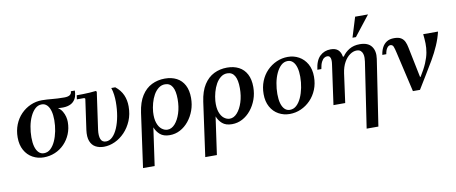

<svg xmlns="http://www.w3.org/2000/svg" viewBox="-79 -1065 3943 1659"><g transform="rotate(-10 1893.0 -235.0)"><path d="M596 -512Q596 -485 588.5 -460.5Q581 -436 562 -417Q543 -398 509.5 -390Q476 -382 426 -388Q450 -372 463.5 -349Q477 -326 483 -302Q489 -278 489 -256Q489 -199 469 -150.5Q449 -102 413.5 -65.5Q378 -29 331.5 -9.5Q285 10 232 10Q180 10 135.5 -14.5Q91 -39 65 -86Q39 -133 39 -198Q39 -259 59.5 -310.5Q80 -362 116.5 -399.5Q153 -437 200.5 -458Q248 -479 300 -479Q324 -479 346 -477.5Q368 -476 390 -474Q412 -472 438 -470.5Q464 -469 497 -469Q561 -469 561 -512ZM240 -25Q273 -25 298 -48Q323 -71 340.5 -109.5Q358 -148 367.5 -195.5Q377 -243 377 -292Q377 -338 367.5 -372Q358 -406 339 -425Q320 -444 293 -444Q260 -444 235 -421Q210 -398 192 -359.5Q174 -321 165 -273.5Q156 -226 156 -178Q156 -131 165.5 -97Q175 -63 194 -44Q213 -25 240 -25Z M910 -479H945Q990 -443 1010 -397.5Q1030 -352 1030 -297Q1030 -228 1006.5 -172Q983 -116 944 -75Q905 -34 857 -12Q809 10 760 10Q719 10 687.5 -7Q656 -24 641.5 -61.5Q627 -99 635 -159L673 -427L665 -434H600L605 -469Q631 -469 660.5 -469.5Q690 -470 719.5 -472Q749 -474 774 -477L781 -469L735 -144Q728 -91 740 -61.5Q752 -32 786 -32Q817 -32 843 -57.5Q869 -83 888 -127.5Q907 -172 917.5 -230Q928 -288 928 -355Q928 -385 924 -417Q920 -449 910 -479Z M1379 -479Q1438 -479 1482 -456Q1526 -433 1550 -387.5Q1574 -342 1574 -275Q1574 -217 1555.5 -166Q1537 -115 1504.5 -75Q1472 -35 1429.5 -12.5Q1387 10 1338 10Q1284 10 1253.5 -16.5Q1223 -43 1209 -81L1162 250H1060L1126 -224Q1139 -315 1175 -371Q1211 -427 1263.5 -453Q1316 -479 1379 -479ZM1327 -40Q1363 -40 1392.5 -73Q1422 -106 1440 -161.5Q1458 -217 1458 -285Q1458 -357 1436.5 -393.5Q1415 -430 1372 -430Q1340 -430 1314.5 -410Q1289 -390 1271.5 -358.5Q1254 -327 1243.5 -288.5Q1233 -250 1230 -213Q1226 -154 1239.5 -115.5Q1253 -77 1277 -58.5Q1301 -40 1327 -40Z M1925 -479Q1984 -479 2028 -456Q2072 -433 2096 -387.5Q2120 -342 2120 -275Q2120 -217 2101.5 -166Q2083 -115 2050.5 -75Q2018 -35 1975.5 -12.5Q1933 10 1884 10Q1830 10 1799.5 -16.5Q1769 -43 1755 -81L1708 250H1606L1672 -224Q1685 -315 1721 -371Q1757 -427 1809.5 -453Q1862 -479 1925 -479ZM1873 -40Q1909 -40 1938.5 -73Q1968 -106 1986 -161.5Q2004 -217 2004 -285Q2004 -357 1982.5 -393.5Q1961 -430 1918 -430Q1886 -430 1860.5 -410Q1835 -390 1817.5 -358.5Q1800 -327 1789.5 -288.5Q1779 -250 1776 -213Q1772 -154 1785.5 -115.5Q1799 -77 1823 -58.5Q1847 -40 1873 -40Z M2458 -479Q2511 -479 2555 -454.5Q2599 -430 2625.5 -383.5Q2652 -337 2652 -271Q2652 -210 2631 -158.5Q2610 -107 2573.5 -69.5Q2537 -32 2490 -11Q2443 10 2390 10Q2338 10 2293.5 -14.5Q2249 -39 2223 -86Q2197 -133 2197 -198Q2197 -259 2217.5 -310.5Q2238 -362 2274.5 -399.5Q2311 -437 2358.5 -458Q2406 -479 2458 -479ZM2398 -25Q2431 -25 2456 -48Q2481 -71 2498.5 -109.5Q2516 -148 2525.5 -195.5Q2535 -243 2535 -292Q2535 -338 2525.5 -372Q2516 -406 2497 -425Q2478 -444 2451 -444Q2418 -444 2393 -421Q2368 -398 2350 -359.5Q2332 -321 2323 -273.5Q2314 -226 2314 -178Q2314 -131 2323.5 -97Q2333 -63 2352 -44Q2371 -25 2398 -25Z M3089 -479Q3161 -479 3192 -438Q3223 -397 3213 -329L3125 250H3022L3108 -324Q3110 -338 3110.5 -356Q3111 -374 3106 -391Q3101 -408 3088.5 -419Q3076 -430 3053 -430Q3024 -430 2994.5 -409.5Q2965 -389 2943 -350Q2921 -311 2913 -255L2878 0H2775L2824 -351Q2827 -370 2826 -387Q2825 -404 2817.5 -414.5Q2810 -425 2793 -425Q2782 -425 2768.5 -417Q2755 -409 2743.5 -387Q2732 -365 2726 -325H2691Q2701 -406 2739.5 -442.5Q2778 -479 2834 -479Q2877 -479 2899.5 -458Q2922 -437 2928 -398H2936Q2959 -433 2997.5 -456Q3036 -479 3089 -479ZM3205 -720 3068 -545H3038L3092 -720Z M3775 -469Q3761 -410 3735.5 -351.5Q3710 -293 3676 -234.5Q3642 -176 3605.5 -117Q3569 -58 3534 0H3472L3554 -110H3559Q3597 -171 3617 -218.5Q3637 -266 3644.5 -307Q3652 -348 3651 -387Q3650 -426 3645 -469ZM3391 -479Q3430 -479 3451.5 -465.5Q3473 -452 3483.5 -429Q3494 -406 3499 -379L3554 -110L3472 0L3391 -351Q3383 -387 3375.5 -406Q3368 -425 3348 -425Q3332 -425 3319 -406.5Q3306 -388 3301 -354H3266Q3271 -390 3285.5 -418Q3300 -446 3325.5 -462.5Q3351 -479 3391 -479Z"/></g></svg>

Font: Brygada 1918 SemiBold
Style: Italic
Weight: 600
Italic angle: -8°
Designer: Mateusz Machalski | Borys Kosmynka | Przemek Hoffer
Foundry: NIEPODLEGLA 2018
Version: Version 3.006